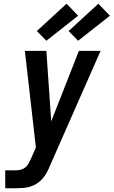

<svg xmlns="http://www.w3.org/2000/svg" viewBox="-20 -1007 608 1027"><path d="M8 0V-96H66Q79 -96 92 -99.5Q105 -103 116 -112Q127 -121 133.5 -133.5Q140 -146 146 -159L172 -218L113 -735H228L254 -358L402 -735H518L247 -120Q240 -102 230.5 -84.5Q221 -67 207.5 -51.5Q194 -36 177 -25Q160 -14 141 -8.5Q122 -3 103 -1.5Q84 0 66 0ZM398 -789 347 -841 506 -987 568 -923ZM228 -789 177 -841 336 -987 398 -923Z"/></svg>

Font: Iosevka SS04
Style: Bold Italic
Weight: 700
Italic angle: -9°
Monospace: yes
Designer: Belleve Invis
Foundry: Belleve Invis
Version: Version 19.0.0; ttfautohint (v1.8.4)